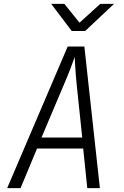

<svg xmlns="http://www.w3.org/2000/svg" viewBox="-20 -970 640 990"><path d="M17 0 329 -730H415L495 0H430L409 -204H171L86 0ZM194 -261H404L376 -528Q370 -586 368 -625Q366 -664 365 -676Q361 -664 346.5 -625Q332 -586 307 -528ZM350 -810 244 -950H312L390 -853L497 -950H568L419 -810Z"/></svg>

Font: NKDuy Mono ExtraLight
Style: Italic
Weight: 200
Italic angle: -9°
Monospace: yes
Designer: NKDuy
Foundry: NKDuy
Version: Version 2.251; ttfautohint (v1.8.4.7-5d5b)